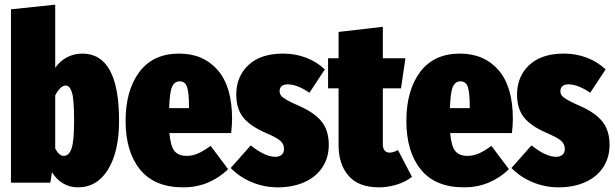

<svg xmlns="http://www.w3.org/2000/svg" viewBox="-20 -784 2638 824"><path d="M491 -266Q491 -134 444 -57Q397 20 314 20Q279 20 250.5 3Q222 -14 203 -45L196 0H27V-744L217 -764V-493Q236 -521 266.5 -537.5Q297 -554 333 -554Q491 -554 491 -266ZM298 -266Q298 -359 288.5 -388Q279 -417 262 -417Q240 -417 217 -375V-147Q233 -115 254 -115Q276 -115 287 -146.5Q298 -178 298 -266Z M972 -213H707Q712 -155 729.5 -135Q747 -115 781 -115Q806 -115 830 -125.5Q854 -136 884 -158L959 -58Q924 -23 875 -1.5Q826 20 766 20Q643 20 581 -56.5Q519 -133 519 -265Q519 -396 578 -475Q637 -554 749 -554Q853 -554 914.5 -483Q976 -412 976 -274Q976 -249 972 -213ZM791 -328Q791 -385 783 -410Q775 -435 751 -435Q729 -435 718.5 -411.5Q708 -388 706 -320H791Z M1374 -486 1308 -386Q1255 -422 1215 -422Q1198 -422 1189 -414.5Q1180 -407 1180 -393Q1180 -382 1186 -374Q1192 -366 1210 -355.5Q1228 -345 1267 -328Q1330 -300 1360.5 -262Q1391 -224 1391 -162Q1391 -108 1364 -66.5Q1337 -25 1287 -2.5Q1237 20 1172 20Q1114 20 1061 -2Q1008 -24 970 -63L1056 -160Q1118 -111 1161 -111Q1179 -111 1189 -120Q1199 -129 1199 -144Q1199 -165 1184 -179Q1169 -193 1120 -214Q1053 -243 1023.5 -280.5Q994 -318 994 -378Q994 -456 1046.5 -505Q1099 -554 1195 -554Q1248 -554 1294.5 -536Q1341 -518 1374 -486Z M1748 -25Q1720 -3 1682 8.5Q1644 20 1607 20Q1519 20 1476 -29.5Q1433 -79 1433 -162V-405H1388V-534H1433V-647L1623 -669V-534H1720L1701 -405H1623V-164Q1623 -147 1631 -138Q1639 -129 1652 -129Q1668 -129 1688 -140Z M2177 -213H1912Q1917 -155 1934.5 -135Q1952 -115 1986 -115Q2011 -115 2035 -125.5Q2059 -136 2089 -158L2164 -58Q2129 -23 2080 -1.5Q2031 20 1971 20Q1848 20 1786 -56.5Q1724 -133 1724 -265Q1724 -396 1783 -475Q1842 -554 1954 -554Q2058 -554 2119.5 -483Q2181 -412 2181 -274Q2181 -249 2177 -213ZM1996 -328Q1996 -385 1988 -410Q1980 -435 1956 -435Q1934 -435 1923.5 -411.5Q1913 -388 1911 -320H1996Z M2579 -486 2513 -386Q2460 -422 2420 -422Q2403 -422 2394 -414.5Q2385 -407 2385 -393Q2385 -382 2391 -374Q2397 -366 2415 -355.5Q2433 -345 2472 -328Q2535 -300 2565.5 -262Q2596 -224 2596 -162Q2596 -108 2569 -66.5Q2542 -25 2492 -2.5Q2442 20 2377 20Q2319 20 2266 -2Q2213 -24 2175 -63L2261 -160Q2323 -111 2366 -111Q2384 -111 2394 -120Q2404 -129 2404 -144Q2404 -165 2389 -179Q2374 -193 2325 -214Q2258 -243 2228.5 -280.5Q2199 -318 2199 -378Q2199 -456 2251.5 -505Q2304 -554 2400 -554Q2453 -554 2499.5 -536Q2546 -518 2579 -486Z"/></svg>

Font: Fira Sans Extra Condensed Black
Style: Regular
Weight: 900
Width: 1
Designer: Carrois Corporate & Edenspiekermann AG
Foundry: Carrois Corporate GbR & Edenspiekermann AG
Version: Version 4.203